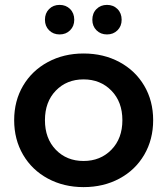

<svg xmlns="http://www.w3.org/2000/svg" viewBox="-20 -759 686 786"><path d="M38 -267Q38 -346 74.5 -408Q111 -470 176 -505Q241 -540 322 -540Q404 -540 469 -505Q534 -470 570.5 -408Q607 -346 607 -267Q607 -188 570.5 -125.5Q534 -63 469 -28Q404 7 322 7Q241 7 176 -28Q111 -63 74.5 -125.5Q38 -188 38 -267ZM481 -267Q481 -342 436 -388Q391 -434 322 -434Q253 -434 208.5 -388Q164 -342 164 -267Q164 -192 208.5 -146Q253 -100 322 -100Q391 -100 436 -146Q481 -192 481 -267ZM164 -678Q164 -705 181 -722Q198 -739 224 -739Q250 -739 267 -722Q284 -705 284 -678Q284 -652 267 -635Q250 -618 224 -618Q198 -618 181 -635Q164 -652 164 -678ZM358 -678Q358 -705 375 -722Q392 -739 418 -739Q444 -739 461 -722Q478 -705 478 -678Q478 -652 461 -635Q444 -618 418 -618Q392 -618 375 -635Q358 -652 358 -678Z"/></svg>

Font: Montserrat Alternates SemiBold
Style: Regular
Weight: 600
Designer: Julieta Ulanovsky
Foundry: Julieta Ulanovsky
Version: Version 7.200